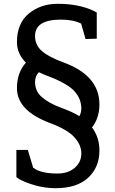

<svg xmlns="http://www.w3.org/2000/svg" viewBox="-20 -735 605 1008"><path d="M502 -187Q502 -116 463 -66Q502 -14 502 55Q502 143 443 198Q384 253 272 253Q221 253 171 240Q98 220 66 195V52H126L154 145Q193 176 281 176Q338 176 372.5 146Q407 116 407 70.5Q407 25 369.5 -15.5Q332 -56 240 -90Q69 -155 69 -272Q69 -354 116 -406Q69 -453 69 -514Q69 -612 131 -663.5Q193 -715 283 -715Q393 -715 472 -678Q480 -674 488 -669V-532L429 -530L406 -611Q365 -632 300 -632Q164 -632 164 -546Q164 -498 200.5 -466.5Q237 -435 314 -407Q502 -338 502 -187ZM164 -304Q164 -256 200.5 -224.5Q237 -193 300.5 -169.5Q364 -146 397 -125Q407 -145 407 -165Q407 -217 369.5 -257.5Q332 -298 228 -337Q204 -346 184 -356Q164 -336 164 -304Z"/></svg>

Font: Belgrano
Style: Regular
Weight: 400
Version: Version 1.002